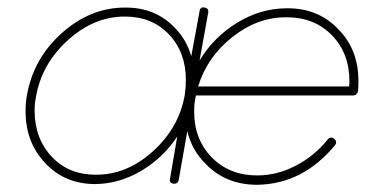

<svg xmlns="http://www.w3.org/2000/svg" viewBox="-20 -513 1015 533"><path d="M245 -2Q159 -2 105 -61Q51 -118 51 -204Q51 -229 55 -250Q73 -351 152 -421.5Q231 -492 327 -492Q412 -493 467 -434Q498 -402 511 -357L534 -482Q536 -495 548 -492Q560 -490 558 -478L534 -345Q573 -410 638.5 -450Q704 -490 776 -490Q863 -491 919 -432Q975 -376 975 -288Q975 -270 974 -261Q974 -260 973.5 -259Q973 -258 973 -257Q969 -248 961 -248H524Q523 -246 523 -243Q519 -226 519 -203Q519 -126 568 -76Q617 -26 694 -26Q749 -26 801 -53Q853 -80 890 -126Q897 -135 908 -128Q917 -119 910 -110Q821 -2 694 0Q606 0 550 -59Q512 -97 500 -149L476 -13Q474 -3 464 -3H462Q449 -5 452 -17L472 -134Q433 -75 372.5 -39Q312 -3 245 -2ZM80 -245Q76 -226 76 -204Q77 -127 124 -77.5Q171 -28 245 -28Q331 -27 404 -92.5Q477 -158 493 -250Q496 -271 496 -291Q496 -368 449 -417.5Q402 -467 327 -467H326Q241 -467 168.5 -401.5Q96 -336 80 -245ZM776 -465Q696 -466 625.5 -410.5Q555 -355 530 -273H949Q950 -278 950 -288Q950 -365 901.5 -415Q853 -465 776 -465Z"/></svg>

Font: Quicksand
Style: Light Italic
Weight: 300
Italic angle: -12°
Designer: Andrew Paglinawan
Foundry: Andrew Paglinawan
Version: 1.002